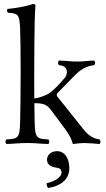

<svg xmlns="http://www.w3.org/2000/svg" viewBox="-20 -718 530 964"><path d="M266 41C237 41 216 60 216 84C216 111 241 120 258 123C276 125 289 129 289 149C289 167 263 191 214 202C214 211 216 220 222 226C279 217 328 187 328 127C328 75 304 41 266 41ZM81 -103C79 -24 70 -21 12 -18C5.9 -11.9 6.1 -0.9 12 5C52 4 76 0 117 0C158 0 182 4 223 5C228.9 -0.9 229.1 -11.9 223 -18C165 -21 156 -24 154 -103C153.5 -122.6 152.9 -157.4 152.4 -200C200.5 -199.8 216.9 -191.8 238 -163L307 -70C334 -33.6 340 -14 344 0C345 3 345.8 5 348 5C363 3 387.8 0 401 0C416 0 461 3 480 5C486 -1 486 -12 480 -18C448 -22 423 -38 398 -70L272 -228C269 -232 265 -236 265 -241C265 -245 265 -247 269 -251L353 -337C382 -368 415 -387 453 -391C459 -397 459 -408 453 -414C418 -413 404 -409 370 -409C334 -409 311 -413 276 -414C270 -408 270 -397 276 -391C329 -387 317 -342 308 -331C286 -303 256 -271 232 -253C210.5 -237.3 170.8 -225.5 152.2 -223.1C151.9 -255.9 151.7 -292.3 151.7 -329.1C151.7 -439.9 153.2 -555.9 154 -599C155.2 -661 158 -689 158 -689C158 -696 154 -698 145 -698C121 -688 55 -676 17 -673C15 -665 14 -660 20 -654C70 -651 77.7 -646.3 81 -576C82.8 -537.8 83.7 -447.7 83.7 -355.1C83.7 -251.7 82.1 -144.9 81 -103Z"/></svg>

Font: Libertinus Serif Display
Style: Regular
Weight: 400
Designer: Philipp H. Poll
Foundry: Khaled Hosny
Version: Version 6.1